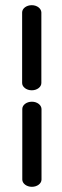

<svg xmlns="http://www.w3.org/2000/svg" viewBox="-20 -720 238 740"><path d="M140 -300C139.5 -315 123.8 -328 102.9 -328C82 -328 65.9 -315 65.9 -300V-28C65.9 -13.2 82 0 102.9 0C123.8 0 140 -13 140 -28ZM139.4 -672C139 -687 123.3 -700 102.4 -700C81.4 -700 65.3 -687 65.3 -672V-400C65.3 -385.2 81.4 -372 102.4 -372C123.3 -372 139.4 -385 139.4 -400Z"/></svg>

Font: Hi.
Style: Tall Regular
Weight: 400
Designer: Mew Too, Robert Jablonski
Foundry: Cannot Into Space Fonts
Version: Version 1.996